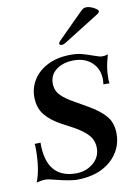

<svg xmlns="http://www.w3.org/2000/svg" viewBox="-92 -885 671 954"><g transform="rotate(-10 243.5 -408.0)"><path d="M122 -6Q78 -18 65 -18Q52 -18 38 -15.5Q24 -13 18 -11Q43 -74 43 -175Q43 -199 41 -202L71 -203Q69 -22 220 -22Q269 -22 305.5 -52Q342 -82 342 -128Q342 -167 318 -194Q294 -221 247 -247L189 -278Q137 -306 108.5 -341.5Q80 -377 80 -432Q80 -479 105.5 -519Q131 -559 179.5 -583Q228 -607 295 -607Q326 -607 347.5 -601.5Q369 -596 421 -578Q436 -572 447 -572Q464 -572 477 -577Q467 -543 462.5 -517.5Q458 -492 458 -458Q458 -442 460 -434H429Q431 -446 431 -457Q431 -511 396 -544Q361 -577 305 -577Q252 -577 217 -551.5Q182 -526 182 -482Q182 -447 205 -422.5Q228 -398 274 -373L335 -338Q393 -305 422 -270.5Q451 -236 451 -182Q451 -127 422 -83.5Q393 -40 341.5 -15Q290 10 214 10Q180 8 122 -6ZM248 -671Q248 -676 254.5 -683.5Q261 -691 268 -697L375 -804Q389 -818 395 -822Q401 -826 412 -826Q429 -826 449.5 -815Q470 -804 470 -796Q470 -789 457 -781L283 -672Q270 -663 260 -663Q248 -663 248 -671Z"/></g></svg>

Font: Unna Medium
Style: Italic
Weight: 500
Italic angle: -8.05°
Designer: Jorge de Buen Unna
Foundry: Omnibus-Type
Version: Version 2.008